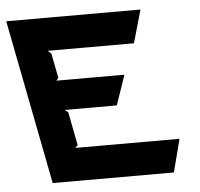

<svg xmlns="http://www.w3.org/2000/svg" viewBox="-137 -627 702 674"><g transform="rotate(-5 214.0 -290.0)"><path d="M22 0H449L479 -116H112L121 -125L98 -243L86 -252H270L306 -357H66L74 -366L57 -453L45 -464H349L382 -580H-91Z"/></g></svg>

Font: Charger EcoBlack
Style: OpObl
Weight: 1000
Designer: Jasper
Foundry: Cannot Into Space Fonts
Version: Version 1.1